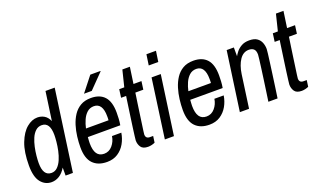

<svg xmlns="http://www.w3.org/2000/svg" viewBox="-75 -1159 2679 1607"><g transform="rotate(-20 1264.5 -355.5)"><path d="M167 12Q109 12 71.5 -35Q34 -82 34 -183Q34 -304 64.5 -382.5Q95 -461 141.5 -499.5Q188 -538 237 -538Q270 -538 297.5 -522Q325 -506 342 -468L378 -723H460L359 0H294V-71Q268 -28 235.5 -8Q203 12 167 12ZM192 -61Q223 -61 245.5 -83Q268 -105 283 -140Q298 -175 306.5 -215Q315 -255 318.5 -291.5Q322 -328 322 -352Q322 -408 304 -436.5Q286 -465 249 -465Q217 -465 194 -443.5Q171 -422 156.5 -388Q142 -354 133.5 -314.5Q125 -275 121.5 -238Q118 -201 118 -175Q118 -118 136.5 -89.5Q155 -61 192 -61Z M661 12Q580 12 535.5 -34.5Q491 -81 491 -179Q491 -224 497 -273.5Q503 -323 517.5 -370Q532 -417 557 -455Q582 -493 620.5 -515.5Q659 -538 714 -538Q793 -538 834.5 -492Q876 -446 876 -349Q876 -324 874.5 -296Q873 -268 868 -239H579Q578 -223 577 -209.5Q576 -196 576 -186Q576 -123 597 -92Q618 -61 661 -61Q705 -61 735 -96Q765 -131 772 -178H855Q847 -127 822.5 -84Q798 -41 757.5 -14.5Q717 12 661 12ZM589 -312H790Q791 -322 791 -331.5Q791 -341 791 -348Q791 -406 771.5 -435.5Q752 -465 714 -465Q678 -465 653 -442.5Q628 -420 612.5 -385Q597 -350 589 -312ZM673 -591 777 -723H867L868 -720L742 -591Z M1027 10Q981 10 963.5 -15.5Q946 -41 946 -75Q946 -82 950 -111.5Q954 -141 959.5 -184Q965 -227 972 -273.5Q979 -320 984.5 -361Q990 -402 994 -427.5Q998 -453 998 -453H953L963 -526H1008L1044 -672H1111L1090 -526H1161L1151 -453H1080Q1080 -453 1076.5 -428Q1073 -403 1067 -364Q1061 -325 1055 -280Q1049 -235 1043 -195Q1037 -155 1033.5 -128Q1030 -101 1030 -98Q1030 -61 1067 -61H1096L1088 -4Q1076 2 1059 6Q1042 10 1027 10Z M1178 0 1251 -526H1333L1259 0ZM1263 -628 1277 -723H1362L1348 -628Z M1573 12Q1492 12 1447.5 -34.5Q1403 -81 1403 -179Q1403 -224 1409 -273.5Q1415 -323 1429.5 -370Q1444 -417 1469 -455Q1494 -493 1532.5 -515.5Q1571 -538 1626 -538Q1705 -538 1746.5 -492Q1788 -446 1788 -349Q1788 -324 1786.5 -296Q1785 -268 1780 -239H1491Q1490 -223 1489 -209.5Q1488 -196 1488 -186Q1488 -123 1509 -92Q1530 -61 1573 -61Q1617 -61 1647 -96Q1677 -131 1684 -178H1767Q1759 -127 1734.5 -84Q1710 -41 1669.5 -14.5Q1629 12 1573 12ZM1501 -312H1702Q1703 -322 1703 -331.5Q1703 -341 1703 -348Q1703 -406 1683.5 -435.5Q1664 -465 1626 -465Q1590 -465 1565 -442.5Q1540 -420 1524.5 -385Q1509 -350 1501 -312Z M1846 0 1920 -526H1984V-448Q1992 -463 2008.5 -484Q2025 -505 2053.5 -521.5Q2082 -538 2124 -538Q2168 -538 2192.5 -521Q2217 -504 2227.5 -477Q2238 -450 2238 -420Q2238 -412 2234 -378.5Q2230 -345 2223.5 -297.5Q2217 -250 2210 -198Q2203 -146 2196.5 -101Q2190 -56 2186 -28Q2182 0 2182 0H2100Q2100 0 2104 -27Q2108 -54 2114 -96.5Q2120 -139 2127 -188.5Q2134 -238 2140 -283.5Q2146 -329 2150 -361Q2154 -393 2154 -401Q2154 -435 2138.5 -450Q2123 -465 2094 -465Q2044 -465 2012 -417.5Q1980 -370 1969 -294L1928 0Z M2395 10Q2349 10 2331.5 -15.5Q2314 -41 2314 -75Q2314 -82 2318 -111.5Q2322 -141 2327.5 -184Q2333 -227 2340 -273.5Q2347 -320 2352.5 -361Q2358 -402 2362 -427.5Q2366 -453 2366 -453H2321L2331 -526H2376L2412 -672H2479L2458 -526H2529L2519 -453H2448Q2448 -453 2444.5 -428Q2441 -403 2435 -364Q2429 -325 2423 -280Q2417 -235 2411 -195Q2405 -155 2401.5 -128Q2398 -101 2398 -98Q2398 -61 2435 -61H2464L2456 -4Q2444 2 2427 6Q2410 10 2395 10Z"/></g></svg>

Font: Archivo Narrow
Style: Italic
Weight: 400
Italic angle: -8°
Designer: Hector Gatti
Foundry: Omnibus-Type
Version: Version 3.002